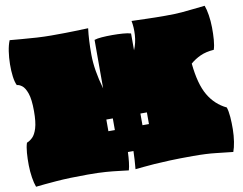

<svg xmlns="http://www.w3.org/2000/svg" viewBox="-83 -890 1291 1021"><g transform="rotate(-10 562.0 -379.0)"><path d="M32 17Q24 -4 19 -36Q14 -68 13.5 -102.5Q13 -137 15.5 -169Q18 -201 25 -222Q41 -228 56 -242.5Q71 -257 81 -289.5Q91 -322 91 -381Q91 -445 79.5 -477.5Q68 -510 52.5 -521.5Q37 -533 25 -533Q16 -551 12 -582Q8 -613 8.5 -648.5Q9 -684 14 -717.5Q19 -751 29 -775Q54 -773 92.5 -769.5Q131 -766 173.5 -763.5Q216 -761 251 -761Q329 -761 374.5 -762.5Q420 -764 451 -765Q443 -703 443.5 -621.5Q444 -540 474 -436V-698Q488 -703 514 -705Q540 -707 570.5 -707Q601 -707 628 -705Q655 -703 671 -698V-607Q687 -645 689.5 -687Q692 -729 685 -763Q724 -762 768 -760.5Q812 -759 867 -759Q921 -759 956.5 -762Q992 -765 1021 -768.5Q1050 -772 1082 -775Q1090 -754 1095 -722Q1100 -690 1100.5 -655.5Q1101 -621 1098.5 -589Q1096 -557 1089 -536Q1046 -533 1015.5 -519Q985 -505 961 -484Q972 -372 1007.5 -311.5Q1043 -251 1104 -222Q1111 -201 1113.5 -169Q1116 -137 1115.5 -102.5Q1115 -68 1110 -36Q1105 -4 1097 17Q1056 13 1006 7Q956 1 882 1Q808 1 757.5 3Q707 5 672.5 7.5Q638 10 614 12.5Q590 15 569 17Q574 -37 575 -80H545Q544 -52 541 -26Q538 0 533 17Q505 14 477.5 10.5Q450 7 411.5 4Q373 1 313 1Q213 1 144.5 6.5Q76 12 32 17ZM462 -207H497V-270H462ZM646 -207H681V-270H646Z"/></g></svg>

Font: Oi
Style: Regular
Weight: 400
Designer: Kostas Bartsokas, Mohamad Dakak
Foundry: Foundry5
Version: Version 4.000